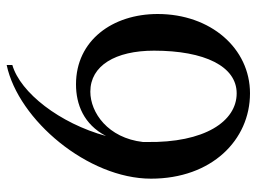

<svg xmlns="http://www.w3.org/2000/svg" viewBox="-117 -637 770 576"><g transform="rotate(-90 268.0 -349.0)"><path d="M276 16C411 16 514 -102 514 -261C514 -396 435 -506 303 -506C243 -506 183 -483 148 -416C186 -555 278 -673 361 -697V-714C196 -679 20 -470 20 -281C20 -99 136 16 276 16ZM130 -295V-305C142 -410 218 -463 281 -463C359 -463 404 -388 404 -272C404 -120 357 -24 276 -24C192 -24 127 -120 130 -295Z"/></g></svg>

Font: RL Madena
Style: Regular
Weight: 400
Designer: I Kadek Wantara Putra
Foundry: Roughlines ID
Version: Version 1.000;Glyphs 3.1.2 (3151)